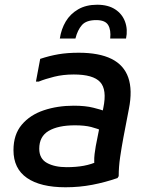

<svg xmlns="http://www.w3.org/2000/svg" viewBox="-20 -780 636 812"><path d="M257 12Q151 12 94 -27.5Q37 -67 37 -145Q37 -211 72 -252.5Q107 -294 165 -313.5Q223 -333 292 -333Q341 -333 374.5 -324.5Q408 -316 421 -311L417 -225Q393 -236 365.5 -243Q338 -250 297 -250Q226 -250 186 -226.5Q146 -203 146 -151Q146 -109 178.5 -91Q211 -73 262 -73Q302 -73 334.5 -79Q367 -85 397 -99L382 -65Q379 -80 378.5 -96Q378 -112 380 -128.5Q382 -145 385 -162L417 -324Q433 -401 403.5 -433Q374 -465 292 -465Q247 -465 209 -455.5Q171 -446 144 -435H132L150 -531Q189 -544 227 -550.5Q265 -557 313 -557Q399 -557 451.5 -531Q504 -505 522.5 -452Q541 -399 525 -319L502 -199Q494 -156 488 -115Q482 -74 482 -35L477 -27Q425 -9 370.5 1.5Q316 12 257 12ZM391 -760Q437 -760 467 -740.5Q497 -721 509 -688Q521 -655 513 -617H446Q450 -653 437.5 -674Q425 -695 387 -695Q345 -695 326.5 -674Q308 -653 299 -617H233Q239 -657 258 -689Q277 -721 310.5 -740.5Q344 -760 391 -760Z"/></svg>

Font: Kufam Medium
Style: Italic
Weight: 500
Italic angle: -11°
Designer: Artur Schmal
Foundry: Original Type
Version: Version 1.301; ttfautohint (v1.8.3)